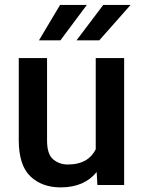

<svg xmlns="http://www.w3.org/2000/svg" viewBox="-20 -770 596 799"><path d="M496.6 0V-528.3H378.4V-148.9C359.4 -110.4 323.7 -85.4 261.7 -85.4C238.3 -85.4 218.3 -92.8 201.2 -106.9C184.1 -121.1 175.8 -147.5 175.8 -186V-528.3H58.1V-187C58.1 -117.2 74.2 -66.9 106.4 -36.1C138.7 -5.4 180.7 9.8 232.9 9.8C300.8 9.8 349.6 -13.7 382.3 -54.2L385.3 0ZM393.1 -602.1 523.4 -749.5H409.7L298.3 -602.1ZM231.4 -602.1 341.3 -749.5H230L142.1 -602.1Z"/></svg>

Font: Vazirmatn Medium
Style: Regular
Weight: 500
Designer: Saber Rastikerdar
Foundry: Saber Rastikerdar
Version: Version 33.003